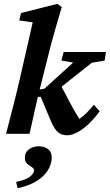

<svg xmlns="http://www.w3.org/2000/svg" viewBox="-20 -701 575 1006"><path d="M11.7 0Q29.3 -68.4 47.9 -140.1Q66.4 -211.9 81.1 -275.4L151.4 -584L81.1 -593.8L89.8 -632.8L280.3 -680.7L303.7 -664.1Q292 -625 282.2 -591.8Q272.5 -558.6 264.2 -528.8Q255.9 -499 247.1 -466.8L197.3 -269.5Q179.7 -202.1 165 -134.8Q150.4 -67.4 134.8 0ZM333 7.8Q301.8 7.8 283.2 -8.8Q264.6 -25.4 248 -63.5L193.4 -193.4H166L173.8 -229.5L212.9 -236.3L363.3 -373L301.8 -383.8L313.5 -428.7H535.2L528.3 -383.8L460.9 -372.1L283.2 -231.4L285.2 -280.3Q314.5 -223.6 341.8 -171.9Q369.1 -120.1 395.5 -78.1Q414.1 -89.8 433.1 -108.9Q452.1 -127.9 471.7 -152.3L502 -118.2Q476.6 -82 446.3 -53.2Q416 -24.4 386.2 -8.3Q356.4 7.8 333 7.8ZM72.3 285.2 64.5 252Q117.2 241.2 137.7 224.1Q158.2 207 158.2 192.4Q158.2 183.6 150.9 177.7Q143.6 171.9 133.8 166Q124 160.2 117.2 150.9Q110.4 141.6 110.4 125Q110.4 95.7 132.8 80.6Q155.3 65.4 183.6 65.4Q210 65.4 230.5 79.6Q251 93.8 251 125Q251 158.2 231.4 190.4Q211.9 222.7 171.9 247.6Q131.8 272.5 72.3 285.2Z"/></svg>

Font: Crimson Pro ExtraLight
Style: Bold Italic
Weight: 700
Italic angle: -12°
Version: Version 1.002